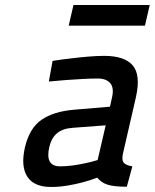

<svg xmlns="http://www.w3.org/2000/svg" viewBox="-20 -732 615 763"><path d="M468 -119Q463 -93 473.5 -83.5Q484 -74 506 -71L484 10Q458 10 439 8Q420 6 406.5 1.5Q393 -3 383.5 -10Q374 -17 366 -26Q338 -15 307 -7Q281 0 248 5.5Q215 11 183 11Q115 11 88.5 -30Q62 -71 79 -146Q97 -223 145 -256Q193 -289 274 -296L417 -308L425 -344Q434 -382 418.5 -401Q403 -420 368 -420Q340 -420 306 -418Q272 -416 243 -414Q209 -411 174 -408L189 -490Q226 -496 263 -500Q295 -504 330 -507Q365 -510 394 -510Q475 -510 507.5 -472Q540 -434 520 -345ZM268 -224Q228 -221 206 -202Q184 -183 176 -148Q158 -71 219 -71Q243 -71 269 -74.5Q295 -78 317 -83Q343 -88 368 -96L400 -234ZM272 -712H575L556 -630H253Z"/></svg>

Font: Panefresco 600wt
Style: Italic
Weight: 600
Foundry: Campivisivi & Chank Co
Version: Version 1.000